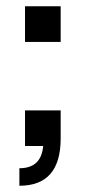

<svg xmlns="http://www.w3.org/2000/svg" viewBox="-20 -467 274 614"><path d="M42 127V71Q112 71 118 0H60V-114H174V-24Q174 127 42 127ZM174 -333H60V-447H174Z"/></svg>

Font: Tanohe Sans Medium
Style: Regular
Weight: 500
Designer: Village Type and Design LLC
Foundry: Cooper Hewitt Smithsonian Design Museum
Version: Version 1.00;September 29, 2021;FontCreator 13.0.0.2655 64-b